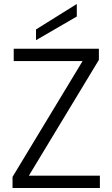

<svg xmlns="http://www.w3.org/2000/svg" viewBox="-20 -945 565 965"><path d="M43 0V-56L395 -638H49V-700H477V-644L125 -62H482V0ZM161 -743V-797L366 -925V-862Z"/></svg>

Font: DM Sans 24pt Light
Style: Regular
Weight: 300
Designer: Colophon Foundry, Jonny Pinhorn
Foundry: Colophon Foundry
Version: Version 4.004;gftools[0.9.30]